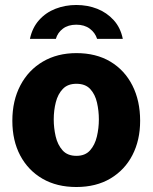

<svg xmlns="http://www.w3.org/2000/svg" viewBox="-20 -740 612 770"><path d="M286 10Q208 10 150.5 -23.2Q93 -56.5 61.2 -116.2Q29.5 -176 29.5 -255.5Q29.5 -336.5 61.8 -397.8Q94 -459 152 -493Q210 -527 286.5 -527Q365.5 -527 422.8 -492.8Q480 -458.5 511 -397.2Q542 -336 542 -255.5Q542 -178 511.2 -118.2Q480.5 -58.5 423 -24.2Q365.5 10 286 10ZM286.5 -115Q321.5 -115 341 -136.8Q360.5 -158.5 368.5 -192.2Q376.5 -226 376.5 -261Q376.5 -295.5 369 -328.5Q361.5 -361.5 342 -382.8Q322.5 -404 286.5 -404Q251.5 -404 231.8 -383.2Q212 -362.5 203.8 -329.8Q195.5 -297 195.5 -261Q195.5 -227 203.2 -193.2Q211 -159.5 230.8 -137.2Q250.5 -115 286.5 -115ZM472.5 -584Q463.5 -629 436 -659.2Q408.5 -689.5 369.8 -704.8Q331 -720 286 -720Q242 -720 203 -705Q164 -690 136.8 -659.5Q109.5 -629 100 -584H204Q211 -609 232.2 -625Q253.5 -641 286 -641Q318.5 -641 340 -625Q361.5 -609 369.5 -584Z"/></svg>

Font: Public Sans Thin ExtraBold
Style: Regular
Weight: 800
Version: Version 1.007